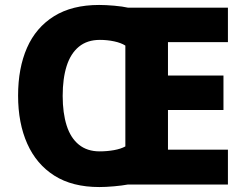

<svg xmlns="http://www.w3.org/2000/svg" viewBox="-20 -745 991 775"><path d="M380 -725Q407 -725 441 -722Q475 -719 497 -714H900V-575H658V-440H882V-301H658V-141H900V0H495Q474 4 440.5 7Q407 10 381 10Q272 10 199.5 -36Q127 -82 90 -165Q53 -248 53 -359Q53 -470 89 -552Q125 -634 198 -679.5Q271 -725 380 -725ZM383 -584Q332 -584 298.5 -556.5Q265 -529 249 -478.5Q233 -428 233 -358Q233 -289 249 -238.5Q265 -188 298.5 -161Q332 -134 382 -134Q412 -134 440 -139Q468 -144 486 -154V-561Q469 -572 441 -578Q413 -584 383 -584Z"/></svg>

Font: Noto Sans Symbols ExtraBold
Style: Regular
Weight: 800
Version: Version 2.002